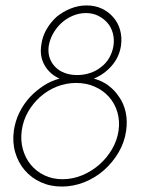

<svg xmlns="http://www.w3.org/2000/svg" viewBox="-20 -678 550 706"><path d="M31 -198Q36 -233 51.5 -264.5Q67 -296 91 -322Q113 -345 140.5 -363Q168 -381 199 -389Q163 -405 144 -438Q125 -471 132 -514Q136 -544 151 -570Q166 -596 188 -616Q211 -635 239.5 -646.5Q268 -658 298.5 -658Q329 -658 354 -646.5Q379 -635 396 -615Q414 -595 421.5 -568Q429 -541 425 -511Q419 -469 391.5 -437Q364 -405 325 -389Q355 -381 378 -364Q401 -347 417 -323Q435 -298 442 -266Q449 -234 444 -198Q438 -155 416 -117.5Q394 -80 362 -52Q330 -24 290 -8Q250 8 207.5 8Q165 8 130 -8Q95 -24 71 -52Q47 -80 36 -117.5Q25 -155 31 -198ZM60 -198Q55 -162 64 -129.5Q73 -97 93 -72.5Q113 -48 143 -33.5Q173 -19 210 -19Q247 -19 282 -33.5Q317 -48 345 -72.5Q373 -97 392 -129.5Q411 -162 416 -198Q421 -234 411.5 -266Q402 -298 380.5 -322Q359 -346 328 -359.5Q297 -373 260 -373Q223 -373 189 -359.5Q155 -346 128 -322Q101 -298 83 -266.5Q65 -235 60 -198ZM159 -508Q156 -485 162.5 -465.5Q169 -446 184 -431Q198 -417 218.5 -409.5Q239 -402 264 -402Q288 -402 311 -409.5Q334 -417 351 -431Q370 -445 381.5 -465Q393 -485 397 -508Q401 -533 395 -555.5Q389 -578 375 -594Q361 -610 341 -620Q321 -630 296 -630Q271 -630 247.5 -620Q224 -610 206 -593.5Q188 -577 175.5 -555Q163 -533 159 -508Z"/></svg>

Font: Josefin Slab Light
Style: Italic
Weight: 300
Italic angle: -12°
Designer: Santiago Orozco
Foundry: Typemade
Version: Version 2.000